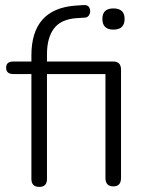

<svg xmlns="http://www.w3.org/2000/svg" viewBox="-20 -726 575 752"><path d="M134 6Q103 6 103 -25V-436H32Q4 -436 4 -461Q4 -485 32 -485H103V-509Q103 -691 275 -704L305 -706Q324 -708 330 -696Q336 -684 331 -671Q326 -658 313 -657L281 -655Q219 -651 191.5 -614.5Q164 -578 164 -514V-485H424Q454 -485 454 -453V-29Q454 4 424 4Q393 4 393 -29V-436H164V-25Q164 6 134 6ZM424 -610Q381 -610 381 -652Q381 -693 424 -693Q468 -693 468 -652Q468 -610 424 -610Z"/></svg>

Font: Nunito Light
Style: Regular
Weight: 300
Designer: Vernon Adams
Foundry: Vernon Adams
Version: Version 3.601; ttfautohint (v1.8.2.53-6de2)